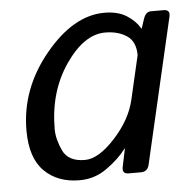

<svg xmlns="http://www.w3.org/2000/svg" viewBox="-44 -565 624 617"><g transform="rotate(-5 268.5 -256.5)"><path d="M32.2 -165.5Q32.2 -299.8 123.3 -410.4Q214.4 -521 314.5 -521Q358.4 -521 386.7 -502.7Q415 -484.4 428.7 -460H429.7L439.9 -490.7Q447.3 -512.7 463.9 -512.7H504.9Q526.9 -512.7 522 -490.7L413.6 -22Q408.7 0 386.7 0H347.2Q325.7 0 330.1 -22L342.3 -80.6H341.3Q317.4 -48.8 277.6 -20.3Q237.8 8.3 189 8.3Q118.2 8.3 75.2 -34.4Q32.2 -77.1 32.2 -165.5ZM123 -162.1Q123 -129.9 140.4 -92.5Q157.7 -55.2 211.4 -55.2Q255.4 -55.2 308.6 -113.3Q361.8 -171.4 376.5 -234.4L409.2 -376Q409.2 -419.9 381.1 -438.7Q353 -457.5 311.5 -457.5Q243.2 -457.5 183.1 -369.9Q123 -282.2 123 -162.1Z"/></g></svg>

Font: Istok
Style: Italic
Weight: 500
Italic angle: -13°
Designer: Andrey V. Panov
Foundry: Andrey V. Panov
Version: Version 1.0.3